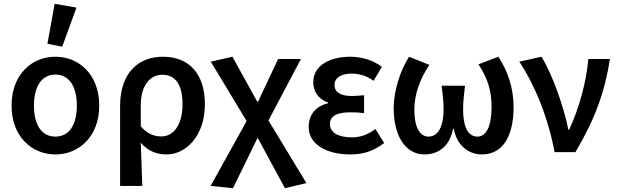

<svg xmlns="http://www.w3.org/2000/svg" viewBox="-20 -802 3254 1012"><path d="M41 -245C41 -82 148 12 272 12C396 12 503 -82 503 -245C503 -410 396 -503 272 -503C148 -503 41 -410 41 -245ZM159 -245C159 -344 198 -409 272 -409C346 -409 385 -344 385 -245C385 -146 346 -82 272 -82C198 -82 159 -146 159 -245ZM308 -556 383 -762 268 -782 230 -571Z M730 178C727 98 725 32 722 -50C762 -3 810 12 857 12C960 12 1060 -85 1060 -253C1060 -410 979 -503 839 -503C712 -503 613 -421 613 -243V178ZM722 -136V-249C722 -352 772 -408 835 -408C909 -408 942 -350 942 -252C942 -141 892 -83 832 -83C797 -83 760 -92 722 -136Z M1208 190 1336 -72H1340L1482 190L1595 163L1395 -167L1566 -491H1446L1340 -266H1336L1205 -503L1091 -477L1280 -164L1090 178Z M1607 -132C1607 -42 1701 12 1825 12C1891 12 1943 -2 2005 -48L1959 -122C1916 -90 1875 -78 1836 -78C1761 -78 1719 -104 1719 -148C1719 -190 1754 -210 1827 -210C1849 -210 1874 -209 1899 -206V-300C1875 -298 1853 -296 1833 -296C1773 -296 1743 -318 1743 -354C1743 -392 1779 -414 1833 -414C1875 -414 1913 -402 1949 -376L1993 -450C1947 -484 1887 -503 1827 -503C1723 -503 1631 -460 1631 -368C1631 -324 1655 -280 1709 -262V-258C1651 -244 1607 -204 1607 -132Z M2055 -233C2055 -81 2120 12 2217 12C2293 12 2351 -33 2368 -123H2372C2388 -33 2452 12 2520 12C2630 12 2687 -84 2687 -238C2687 -340 2656 -427 2607 -503L2502 -463C2554 -383 2571 -319 2571 -237C2571 -137 2543 -82 2497 -82C2455 -82 2421 -117 2421 -227C2421 -268 2425 -298 2431 -350H2308C2314 -298 2318 -268 2318 -227C2318 -124 2283 -82 2239 -82C2190 -82 2164 -136 2164 -223C2164 -303 2191 -381 2243 -460L2136 -503C2089 -429 2055 -322 2055 -233Z M2717 -477C2799 -354 2870 -181 2903 0H3013C3118 -178 3168 -319 3195 -491H3081C3070 -369 3034 -236 2980 -118H2976C2952 -236 2894 -406 2834 -503Z"/></svg>

Font: DAIFUKU Sans Semibold
Style: Regular
Weight: 600
Designer: Original font ‘Source Sans 3’ : Paul D. Hunt
Foundry: Daifuku
Version: Version 1.000